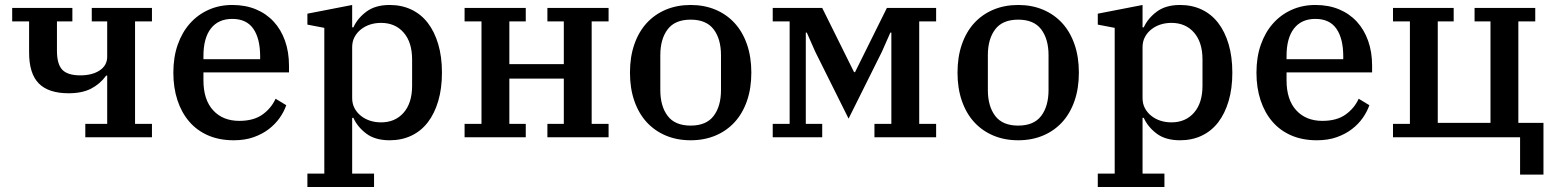

<svg xmlns="http://www.w3.org/2000/svg" viewBox="-20 -552 6253 772"><path d="M323 -54H411V-248H407Q382 -214 346 -195.5Q310 -177 256 -177Q175 -177 136 -216.5Q97 -256 97 -341V-466H29V-520H271V-466H209V-348Q209 -294 230.5 -271.5Q252 -249 303 -249Q351 -249 381 -269Q411 -289 411 -324V-466H349V-520H591V-466H523V-54H591V0H323Z M920 12Q862 12 817 -7.5Q772 -27 741 -63Q710 -99 693.5 -149Q677 -199 677 -260Q677 -322 694.5 -372Q712 -422 743.5 -457.5Q775 -493 818.5 -512.5Q862 -532 914 -532Q967 -532 1009 -514.5Q1051 -497 1080.5 -465Q1110 -433 1126 -388Q1142 -343 1142 -288V-261H798V-229Q798 -151 837 -108.5Q876 -66 942 -66Q1000 -66 1035.5 -91.5Q1071 -117 1088 -155L1131 -129Q1122 -103 1104.5 -78Q1087 -53 1061 -33Q1035 -13 1000 -0.5Q965 12 920 12ZM798 -314H1026V-325Q1026 -397 998.5 -436.5Q971 -476 914 -476Q858 -476 828 -437.5Q798 -399 798 -327Z M1216 146H1284V-440L1216 -453V-497L1396 -532V-442H1401Q1417 -478 1453 -505Q1489 -532 1547 -532Q1595 -532 1634 -513.5Q1673 -495 1700 -460Q1727 -425 1742 -374.5Q1757 -324 1757 -260Q1757 -196 1742 -145.5Q1727 -95 1700 -60Q1673 -25 1634 -6.5Q1595 12 1547 12Q1488 12 1452.5 -15Q1417 -42 1401 -78H1396V146H1484V200H1216ZM1512 -60Q1569 -60 1603 -99Q1637 -138 1637 -207V-313Q1637 -382 1603 -421Q1569 -460 1512 -460Q1489 -460 1468.5 -453.5Q1448 -447 1431.5 -434Q1415 -421 1405.5 -403Q1396 -385 1396 -362V-158Q1396 -135 1405.5 -117Q1415 -99 1431.5 -86Q1448 -73 1468.5 -66.5Q1489 -60 1512 -60Z M1848 -54H1916V-466H1848V-520H2094V-466H2028V-294H2247V-466H2181V-520H2427V-466H2359V-54H2427V0H2181V-54H2247V-236H2028V-54H2094V0H1848Z M2757 -47Q2820 -47 2849.5 -86Q2879 -125 2879 -190V-330Q2879 -395 2849.5 -434Q2820 -473 2757 -473Q2694 -473 2664.5 -434Q2635 -395 2635 -330V-190Q2635 -125 2664.5 -86Q2694 -47 2757 -47ZM2757 12Q2702 12 2657 -7Q2612 -26 2580 -61Q2548 -96 2530.5 -146.5Q2513 -197 2513 -260Q2513 -323 2530.5 -373.5Q2548 -424 2580 -459Q2612 -494 2657 -513Q2702 -532 2757 -532Q2812 -532 2857 -513Q2902 -494 2934 -459Q2966 -424 2983.5 -373.5Q3001 -323 3001 -260Q3001 -197 2983.5 -146.5Q2966 -96 2934 -61Q2902 -26 2857 -7Q2812 12 2757 12Z M3087 -54H3155V-466H3087V-520H3286L3414 -262H3418L3546 -520H3744V-466H3676V-54H3744V0H3496V-54H3564V-421H3560L3526 -344L3392 -75L3258 -344L3224 -421H3220V-54H3286V0H3087Z M4074 -47Q4137 -47 4166.5 -86Q4196 -125 4196 -190V-330Q4196 -395 4166.5 -434Q4137 -473 4074 -473Q4011 -473 3981.5 -434Q3952 -395 3952 -330V-190Q3952 -125 3981.5 -86Q4011 -47 4074 -47ZM4074 12Q4019 12 3974 -7Q3929 -26 3897 -61Q3865 -96 3847.5 -146.5Q3830 -197 3830 -260Q3830 -323 3847.5 -373.5Q3865 -424 3897 -459Q3929 -494 3974 -513Q4019 -532 4074 -532Q4129 -532 4174 -513Q4219 -494 4251 -459Q4283 -424 4300.5 -373.5Q4318 -323 4318 -260Q4318 -197 4300.5 -146.5Q4283 -96 4251 -61Q4219 -26 4174 -7Q4129 12 4074 12Z M4394 146H4462V-440L4394 -453V-497L4574 -532V-442H4579Q4595 -478 4631 -505Q4667 -532 4725 -532Q4773 -532 4812 -513.5Q4851 -495 4878 -460Q4905 -425 4920 -374.5Q4935 -324 4935 -260Q4935 -196 4920 -145.5Q4905 -95 4878 -60Q4851 -25 4812 -6.5Q4773 12 4725 12Q4666 12 4630.5 -15Q4595 -42 4579 -78H4574V146H4662V200H4394ZM4690 -60Q4747 -60 4781 -99Q4815 -138 4815 -207V-313Q4815 -382 4781 -421Q4747 -460 4690 -460Q4667 -460 4646.5 -453.5Q4626 -447 4609.5 -434Q4593 -421 4583.5 -403Q4574 -385 4574 -362V-158Q4574 -135 4583.5 -117Q4593 -99 4609.5 -86Q4626 -73 4646.5 -66.5Q4667 -60 4690 -60Z M5275 12Q5217 12 5172 -7.5Q5127 -27 5096 -63Q5065 -99 5048.5 -149Q5032 -199 5032 -260Q5032 -322 5049.5 -372Q5067 -422 5098.5 -457.5Q5130 -493 5173.5 -512.5Q5217 -532 5269 -532Q5322 -532 5364 -514.5Q5406 -497 5435.5 -465Q5465 -433 5481 -388Q5497 -343 5497 -288V-261H5153V-229Q5153 -151 5192 -108.5Q5231 -66 5297 -66Q5355 -66 5390.5 -91.5Q5426 -117 5443 -155L5486 -129Q5477 -103 5459.5 -78Q5442 -53 5416 -33Q5390 -13 5355 -0.5Q5320 12 5275 12ZM5153 -314H5381V-325Q5381 -397 5353.5 -436.5Q5326 -476 5269 -476Q5213 -476 5183 -437.5Q5153 -399 5153 -327Z M6092 0H5581V-54H5649V-466H5581V-520H5825V-466H5761V-58H5973V-466H5909V-520H6153V-466H6085V-58H6186V150H6092Z"/></svg>

Font: IBM Plex Serif Medm
Style: Regular
Weight: 500
Designer: Mike Abbink, Paul van der Laan, Pieter van Rosmalen
Foundry: Bold Monday
Version: Version 3.001